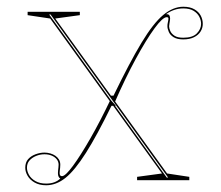

<svg xmlns="http://www.w3.org/2000/svg" viewBox="-20 -535 657 570"><path d="M387 0V-10L461 -20L129 -480L62 -490V-500H217V-490L144 -480L476 -20L542 -10V0ZM117 15Q97 15 83 7Q69 -1 62 -13Q55 -25 55 -37Q55 -53 63.5 -62.5Q72 -72 85.5 -77Q99 -82 112 -82Q121 -82 129.5 -79.5Q138 -77 144.5 -72.5Q151 -68 155 -61.5Q159 -55 159 -46Q159 -41 158.5 -36.5Q158 -32 157.5 -28.5Q157 -25 157 -21Q157 -12 164 -12Q174 -12 196.5 -42.5Q219 -73 248.5 -124.5Q278 -176 308 -239L324 -221H311Q268 -133 235 -81Q202 -29 174.5 -7Q147 15 117 15ZM524 -418Q506 -418 495.5 -424.5Q485 -431 481 -440.5Q477 -450 477 -457Q477 -463 478 -467Q479 -471 479.5 -474.5Q480 -478 480 -480Q480 -484 475 -484Q463 -484 438.5 -450.5Q414 -417 383 -360Q352 -303 321 -232L308 -251H317Q365 -350 400 -408Q435 -466 464.5 -490.5Q494 -515 524 -515Q544 -515 557 -507.5Q570 -500 576 -488.5Q582 -477 582 -464Q582 -452 575.5 -441.5Q569 -431 556 -424.5Q543 -418 524 -418ZM475 -8H479L130 -492H126ZM117 10Q131 10 141.5 6Q152 2 159 -5Q152 -9 152 -21Q152 -25 152.5 -29.5Q153 -34 153.5 -38Q154 -42 154 -46Q154 -55 148.5 -62Q143 -69 133.5 -73Q124 -77 112 -77Q99 -77 87 -72Q75 -67 67.5 -58.5Q60 -50 60 -37Q60 -27 66 -16Q72 -5 85 2.5Q98 10 117 10ZM524 -423Q552 -423 564.5 -436Q577 -449 577 -464Q577 -475 571.5 -485.5Q566 -496 554.5 -503Q543 -510 524 -510Q510 -510 497 -505.5Q484 -501 473 -493Q481 -493 483 -489Q485 -485 485 -480Q485 -479 484.5 -474.5Q484 -470 483 -465Q482 -460 482 -457Q482 -451 485.5 -443Q489 -435 498 -429Q507 -423 524 -423Z"/></svg>

Font: Kalnia Glaze Thin Thin
Style: Regular
Weight: 250
Version: Version 1.110